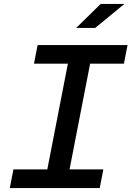

<svg xmlns="http://www.w3.org/2000/svg" viewBox="-20 -960 671 980"><path d="M30 0H489L507.5 -95.5H335L440 -635H612.5L631 -730H172L153.5 -635H326.5L221.5 -95.5H48.5ZM369 -817.5 494 -940H615L466 -817.5Z"/></svg>

Font: Monaspace Neon Medium
Style: Italic
Weight: 500
Italic angle: -11°
Designer: Riley Cran & the Lettermatic Team
Foundry: Lettermatic
Version: Version 1.200 (Monaspace Neon)